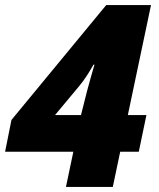

<svg xmlns="http://www.w3.org/2000/svg" viewBox="-25 -734 625 754"><path d="M234 0H418L447 -138H520L550 -282H477L568 -714H392L20 -263L-5 -138H263ZM191 -282 286 -396C306 -419 330 -458 342 -480H346C342 -467 326 -411 317 -377L293 -282Z"/></svg>

Font: Noto Sans Black
Style: Italic
Weight: 900
Italic angle: -12°
Designer: Monotype Design Team
Foundry: Monotype Imaging Inc.
Version: Version 2.013